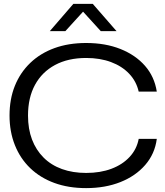

<svg xmlns="http://www.w3.org/2000/svg" viewBox="-20 -958 849 987"><path d="M423 9Q332 9 259.5 -17.5Q187 -44 135.5 -93.5Q84 -143 56.5 -212Q29 -281 29 -364Q29 -449 56.5 -517Q84 -585 135.5 -634.5Q187 -684 259.5 -710.5Q332 -737 423 -737Q522 -737 599.5 -706Q677 -675 725.5 -619.5Q774 -564 786 -487H693Q681 -540 644 -579Q607 -618 550.5 -639Q494 -660 423 -660Q330 -660 263 -624Q196 -588 160 -522Q124 -456 124 -364Q124 -295 144.5 -241Q165 -187 204 -148Q243 -109 298.5 -89Q354 -69 423 -69Q496 -69 553 -90.5Q610 -112 646.5 -151.5Q683 -191 693 -244H786Q776 -167 726.5 -110Q677 -53 599 -22Q521 9 423 9ZM236 -798 357 -938H457L579 -798H498L407 -898L316 -798Z"/></svg>

Font: Mona Sans Expanded
Style: Regular
Weight: 400
Width: 7
Designer: Deni Anggara
Foundry: GitHub
Version: Version 2.000